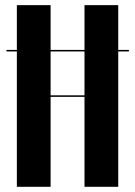

<svg xmlns="http://www.w3.org/2000/svg" viewBox="-20 -719 520 739"><path d="M44.9 -699.2H174.8V-526.9H305.2V-699.2H435.1V-526.9H476.1V-521H435.1V0H305.2V-346.2H174.8V0H44.9V-521H4.9V-526.9H44.9ZM174.8 -352.1H305.2V-521H174.8Z"/></svg>

Font: Moniqa Black Display
Style: Regular
Weight: 900
Designer: Rajesh Rajput
Foundry: Rajesh Rajput
Version: Version 1.000